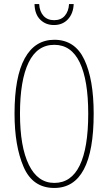

<svg xmlns="http://www.w3.org/2000/svg" viewBox="-20 -921 536 951"><path d="M249 10Q142 10 97 -94Q52 -198 52 -358Q52 -540 102.5 -632Q153 -724 249 -724Q351 -724 397.5 -626Q444 -528 444 -358Q444 10 249 10ZM249 -15Q333 -15 375 -102Q417 -189 417 -358Q417 -524 375 -611.5Q333 -699 249 -699Q164 -699 121.5 -611Q79 -523 79 -358Q79 -194 123 -104.5Q167 -15 249 -15ZM247 -797Q206 -797 179 -824Q152 -851 151 -901H174Q176 -864 195.5 -842.5Q215 -821 248 -821Q282 -821 301 -843Q320 -865 322 -901H345Q343 -854 316.5 -825.5Q290 -797 247 -797Z"/></svg>

Font: Noto Sans Display Thin Cond
Style: Regular
Weight: 250
Width: 3
Designer: Monotype Design team
Foundry: Monotype Imaging Inc.
Version: Version 1.000